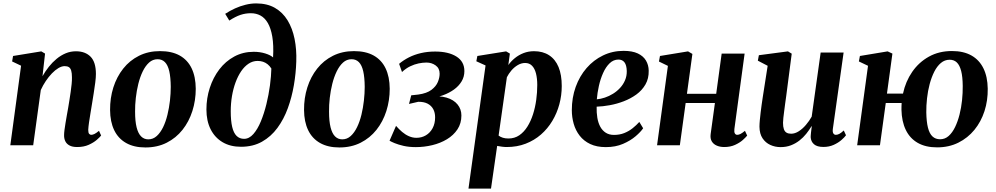

<svg xmlns="http://www.w3.org/2000/svg" viewBox="-20 -851 5838 1125"><path d="M229 -404.5Q245.5 -433.5 266.2 -459.8Q287 -486 312 -506.5Q337 -527 365.2 -538.8Q393.5 -550.5 425 -550.5Q479.5 -550.5 510.8 -518.8Q542 -487 542 -417.5Q542 -397.5 538.2 -367.8Q534.5 -338 529.2 -305.5Q524 -273 519.5 -245Q515.5 -219 510.5 -190.2Q505.5 -161.5 501.8 -135.2Q498 -109 497 -90.5Q497 -73 502.2 -67Q507.5 -61 514.5 -61Q523 -61 533.8 -66.2Q544.5 -71.5 560 -84.5L572.5 -57Q565.5 -47.5 547 -31.5Q528.5 -15.5 499.8 -2.5Q471 10.5 432 10.5Q404 10.5 387 1.2Q370 -8 362.5 -23.8Q355 -39.5 355.5 -59.5Q355.5 -71 357.8 -89.2Q360 -107.5 363.8 -129.5Q367.5 -151.5 371.5 -174.8Q375.5 -198 379.5 -219.5Q383 -241.5 387 -265.5Q391 -289.5 394.2 -313.2Q397.5 -337 399.8 -358.8Q402 -380.5 401.5 -398.5Q401.5 -423 397.2 -437.2Q393 -451.5 383.8 -457.5Q374.5 -463.5 359 -463.5Q341.5 -463.5 322.2 -452Q303 -440.5 284 -420.8Q265 -401 248.2 -376Q231.5 -351 219 -323.5L174.5 0H40.5L103.5 -466L51 -491L56.5 -523L222 -550L244 -537Z M917.5 -551.5Q986.5 -551.5 1032.8 -525.8Q1079 -500 1102.8 -450.8Q1126.5 -401.5 1127 -331Q1127 -262.5 1107.2 -200.5Q1087.5 -138.5 1049.5 -90.5Q1011.5 -42.5 956.8 -14.8Q902 13 832 13Q765 13 718.8 -13.2Q672.5 -39.5 649 -88.5Q625.5 -137.5 625 -206.5Q624.5 -276.5 644.2 -338.8Q664 -401 702 -449Q740 -497 794.5 -524.2Q849 -551.5 917.5 -551.5ZM903.5 -504Q875 -504 853.5 -484.5Q832 -465 816.2 -432.5Q800.5 -400 790.5 -359.8Q780.5 -319.5 775.8 -277.2Q771 -235 771.5 -197Q771.5 -140.5 780.5 -104.8Q789.5 -69 806.8 -51.8Q824 -34.5 849 -34.5Q877 -34.5 898.5 -54Q920 -73.5 935.8 -106Q951.5 -138.5 961.2 -178.8Q971 -219 975.8 -261.2Q980.5 -303.5 980.5 -342Q980 -398.5 971.8 -434Q963.5 -469.5 946.5 -486.8Q929.5 -504 903.5 -504Z M1392 9Q1329.5 9 1284.2 -17.8Q1239 -44.5 1214.2 -93.5Q1189.5 -142.5 1189.5 -209.5Q1189.5 -275.5 1209.2 -336.2Q1229 -397 1265.2 -444.5Q1301.5 -492 1352.8 -519.8Q1404 -547.5 1466.5 -547.5Q1503 -547.5 1534.2 -537.8Q1565.5 -528 1580 -514.5Q1584 -586.5 1575.5 -636.2Q1567 -686 1549.2 -716.2Q1531.5 -746.5 1506.2 -760Q1481 -773.5 1450 -773.5Q1418.5 -773.5 1389.2 -763.8Q1360 -754 1323.5 -730.5L1299.5 -770Q1327 -788 1357.2 -801.8Q1387.5 -815.5 1419 -823.2Q1450.5 -831 1481 -831Q1545.5 -831 1591 -804.8Q1636.5 -778.5 1665 -731.8Q1693.5 -685 1706 -623.2Q1718.5 -561.5 1716 -490.5Q1714 -422.5 1702 -352Q1690 -281.5 1666.5 -217Q1643 -152.5 1605.5 -101.5Q1568 -50.5 1515.2 -20.8Q1462.5 9 1392 9ZM1410 -37.5Q1440 -37.5 1464.8 -65.8Q1489.5 -94 1508.5 -140Q1527.5 -186 1541 -241Q1554.5 -296 1561.8 -350.8Q1569 -405.5 1570 -449.5Q1560.5 -464.5 1548 -474.5Q1535.5 -484.5 1521 -489.2Q1506.5 -494 1489.5 -494Q1461 -494 1436.8 -478Q1412.5 -462 1393.2 -433.8Q1374 -405.5 1360.2 -368.2Q1346.5 -331 1339.2 -287.8Q1332 -244.5 1332 -199.5Q1332 -143 1340.5 -107.2Q1349 -71.5 1366.5 -54.5Q1384 -37.5 1410 -37.5Z M2054 -551.5Q2123 -551.5 2169.2 -525.8Q2215.5 -500 2239.2 -450.8Q2263 -401.5 2263.5 -331Q2263.5 -262.5 2243.8 -200.5Q2224 -138.5 2186 -90.5Q2148 -42.5 2093.2 -14.8Q2038.5 13 1968.5 13Q1901.5 13 1855.2 -13.2Q1809 -39.5 1785.5 -88.5Q1762 -137.5 1761.5 -206.5Q1761 -276.5 1780.8 -338.8Q1800.5 -401 1838.5 -449Q1876.5 -497 1931 -524.2Q1985.5 -551.5 2054 -551.5ZM2040 -504Q2011.5 -504 1990 -484.5Q1968.5 -465 1952.8 -432.5Q1937 -400 1927 -359.8Q1917 -319.5 1912.2 -277.2Q1907.5 -235 1908 -197Q1908 -140.5 1917 -104.8Q1926 -69 1943.2 -51.8Q1960.5 -34.5 1985.5 -34.5Q2013.5 -34.5 2035 -54Q2056.5 -73.5 2072.2 -106Q2088 -138.5 2097.8 -178.8Q2107.5 -219 2112.2 -261.2Q2117 -303.5 2117 -342Q2116.5 -398.5 2108.2 -434Q2100 -469.5 2083 -486.8Q2066 -504 2040 -504Z M2416.5 11Q2376.5 11 2345 3.8Q2313.5 -3.5 2292.5 -12.2Q2271.5 -21 2262.5 -26.5L2300.5 -113.5Q2317.5 -94 2336.2 -78Q2355 -62 2376.2 -52.8Q2397.5 -43.5 2420 -43.5Q2450.5 -43.5 2475.2 -58Q2500 -72.5 2514.8 -99.8Q2529.5 -127 2529.5 -163.5Q2529.5 -191 2518.5 -211.5Q2507.5 -232 2485.8 -243.5Q2464 -255 2430.5 -254.5L2376.5 -242L2389.5 -292.5L2431 -297Q2481 -304 2508 -324.5Q2535 -345 2545.5 -370.5Q2556 -396 2556 -419Q2556 -451 2532.5 -467.8Q2509 -484.5 2479 -484.5Q2457.5 -484.5 2433 -479.5Q2408.5 -474.5 2383.5 -462.5Q2358.5 -450.5 2335.5 -429L2318.5 -477Q2344 -498.5 2376 -514.8Q2408 -531 2446.5 -540Q2485 -549 2529.5 -549Q2607.5 -549 2654.2 -519.8Q2701 -490.5 2701 -434.5Q2701 -401 2684.5 -373.8Q2668 -346.5 2639.8 -326.2Q2611.5 -306 2576 -293Q2540.5 -280 2503.5 -275.5L2496.5 -283.5Q2554.5 -291.5 2596.5 -279Q2638.5 -266.5 2661 -238.8Q2683.5 -211 2683.5 -174.5Q2683.5 -128 2660.5 -93.2Q2637.5 -58.5 2599 -35.2Q2560.5 -12 2513 -0.5Q2465.5 11 2416.5 11Z M2725 254 2825 -467.5 2771 -492 2777 -523 2945.5 -550 2967.5 -537 2958.5 -470Q2974 -492 2996.8 -510.5Q3019.5 -529 3047.8 -540Q3076 -551 3109 -551Q3161 -551 3197.5 -527.2Q3234 -503.5 3252.8 -458Q3271.5 -412.5 3271.5 -347Q3271.5 -292.5 3257.5 -240.2Q3243.5 -188 3216.2 -142.5Q3189 -97 3149.8 -62.8Q3110.5 -28.5 3060 -9Q3009.5 10.5 2949 10.5Q2935.5 10.5 2921 8.5Q2906.5 6.5 2893 4L2857 254ZM2901.5 -56.5Q2912 -48.5 2926.2 -44Q2940.5 -39.5 2959 -39.5Q2995 -39.5 3022.5 -58.2Q3050 -77 3070 -108.8Q3090 -140.5 3103 -181Q3116 -221.5 3122 -265.8Q3128 -310 3128 -353Q3128 -391.5 3120.5 -420.8Q3113 -450 3097.2 -466Q3081.5 -482 3057 -482Q3034.5 -482 3013.5 -469.5Q2992.5 -457 2976.2 -437.8Q2960 -418.5 2950 -398.5Z M3748.5 -99.5Q3734.5 -78.5 3704.5 -52.8Q3674.5 -27 3630.5 -8Q3586.5 11 3530 11Q3476.5 11 3438.5 -7Q3400.5 -25 3376.5 -56Q3352.5 -87 3341.5 -125.8Q3330.5 -164.5 3330.5 -205.5Q3330.5 -278.5 3353.2 -341.8Q3376 -405 3417 -452.2Q3458 -499.5 3513.5 -526.2Q3569 -553 3633.5 -553Q3685 -553 3717.2 -537.8Q3749.5 -522.5 3765 -496.2Q3780.5 -470 3781 -437Q3782 -391 3762 -356.2Q3742 -321.5 3708.5 -297.2Q3675 -273 3634.5 -257.5Q3594 -242 3552.5 -234.5Q3511 -227 3476 -226Q3475 -191 3480 -161Q3485 -131 3497.2 -108.5Q3509.5 -86 3529.5 -73.2Q3549.5 -60.5 3577.5 -60.5Q3611 -60.5 3638.2 -71.5Q3665.5 -82.5 3687.2 -100Q3709 -117.5 3726 -136.5ZM3604 -502Q3574.5 -502 3552 -480.2Q3529.5 -458.5 3513.8 -423.2Q3498 -388 3489 -347.2Q3480 -306.5 3477 -269Q3499.5 -271 3524.2 -279.2Q3549 -287.5 3572 -301.8Q3595 -316 3613.2 -335.8Q3631.5 -355.5 3642.2 -380.5Q3653 -405.5 3652.5 -435Q3651.5 -469.5 3639 -485.8Q3626.5 -502 3604 -502Z M4283 -95Q4281 -76.5 4286 -68.8Q4291 -61 4299.5 -61Q4308.5 -61 4318.5 -66Q4328.5 -71 4345 -84.5L4358 -56.5Q4350.5 -47 4332.8 -31Q4315 -15 4287.2 -2.2Q4259.5 10.5 4223.5 10.5Q4199 10.5 4179.8 2.2Q4160.5 -6 4150.5 -22.8Q4140.5 -39.5 4144 -65.5L4169 -247.5H3997.5L3963.5 0H3830L3893.5 -465L3841 -490.5L3847 -523L4011.5 -550L4037 -535L4005 -301.5H4176.5L4208.5 -537H4343Z M4554 11Q4521.5 11 4493.5 -1.8Q4465.5 -14.5 4448 -40.8Q4430.5 -67 4430 -108.5Q4430 -125 4432 -146.2Q4434 -167.5 4436.8 -191.5Q4439.5 -215.5 4443 -239Q4446.5 -262.5 4449.5 -283L4478 -465.5L4420.5 -495.5L4426.5 -527.5L4597 -550L4619 -536.5L4586.5 -286.5Q4583.5 -266 4580.5 -243.5Q4577.5 -221 4574.8 -199.8Q4572 -178.5 4570 -160.8Q4568 -143 4568 -131.5Q4568 -108.5 4573 -94.2Q4578 -80 4588.5 -73.8Q4599 -67.5 4615.5 -67.5Q4638 -67.5 4660.5 -82Q4683 -96.5 4702.5 -119.5Q4722 -142.5 4736 -167.5L4788.5 -543H4923L4860 -96Q4857.5 -78 4862.8 -69.5Q4868 -61 4877.5 -61Q4887 -61 4897.8 -66.5Q4908.5 -72 4924 -86.5L4937 -58.5Q4929 -47 4910.5 -30.8Q4892 -14.5 4865 -2.2Q4838 10 4805 10Q4767.5 10 4749.5 -5.8Q4731.5 -21.5 4730 -47.5Q4730 -51 4730.5 -58.2Q4731 -65.5 4732 -74.5Q4733 -83.5 4734.2 -93.2Q4735.5 -103 4736.5 -111L4735 -111.5Q4721.5 -89 4704 -67Q4686.5 -45 4664 -27.5Q4641.5 -10 4614.2 0.5Q4587 11 4554 11Z M5177 -302.5H5271Q5286 -373.5 5325 -430Q5364 -486.5 5423 -519.2Q5482 -552 5558 -552Q5625.5 -552 5671.8 -526Q5718 -500 5742.2 -450.8Q5766.5 -401.5 5767.5 -331.5Q5768.5 -262 5748.5 -200Q5728.5 -138 5689.5 -90.2Q5650.5 -42.5 5595.2 -15Q5540 12.5 5471 12.5Q5403.5 12.5 5357.5 -13.8Q5311.5 -40 5287.5 -89.5Q5263.5 -139 5262 -208Q5262 -218 5262.2 -228Q5262.5 -238 5263 -247.5H5170L5136 0H5002.5L5066 -465.5L5012.5 -491L5018.5 -523L5181 -550L5209 -537ZM5544.5 -501Q5515.5 -501 5493 -482Q5470.5 -463 5454.2 -430.8Q5438 -398.5 5427.2 -358.2Q5416.5 -318 5411.8 -275Q5407 -232 5407.5 -192.5Q5408.5 -138 5417.2 -103Q5426 -68 5443.8 -51.5Q5461.5 -35 5488.5 -35Q5517 -35 5538.8 -54.5Q5560.5 -74 5576.2 -106.5Q5592 -139 5602.2 -179.5Q5612.5 -220 5617 -263.5Q5621.5 -307 5621 -347.5Q5620.5 -401.5 5611.8 -435.2Q5603 -469 5586.5 -485Q5570 -501 5544.5 -501Z"/></svg>

Font: Merriweather 60pt
Style: Bold Italic
Weight: 700
Italic angle: -7.8°
Version: Version 2.101